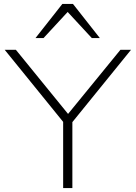

<svg xmlns="http://www.w3.org/2000/svg" viewBox="-20 -959 692 979"><path d="M302 0V-362L313 -324L4 -705H61L332 -372H322L594 -705H648L339 -324L349 -362V0ZM161 -765 298 -939H352L489 -765H448L325 -898L202 -765Z"/></svg>

Font: Nunito Sans 10pt SemiExpanded ExtraLight
Style: Regular
Weight: 250
Width: 6
Designer: Vernon Adams
Foundry: Vernon Adams
Version: Version 3.101;gftools[0.9.27]